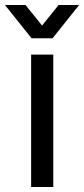

<svg xmlns="http://www.w3.org/2000/svg" viewBox="-55 -743 335 763"><path d="M68.7 0V-526H156.7V0ZM-35.2 -723H46.4L134.2 -614.4L90.1 -613.9L177.8 -723H259.4L154 -591H70.3Z"/></svg>

Font: Archivo SemiBold
Style: Regular
Weight: 600
Designer: Hector Gatti
Foundry: Omnibus-Type
Version: Version 2.001